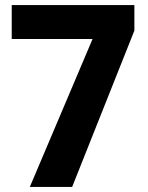

<svg xmlns="http://www.w3.org/2000/svg" viewBox="-20 -733 579 753"><path d="M97 0 343 -580H26V-713H507V-613L263 0Z"/></svg>

Font: Noto Sans Sinhala SemiCondensed ExtraBold
Style: Regular
Weight: 800
Width: 4
Designer: Jelle Bosma - Monotype Design Team
Foundry: Monotype Imaging Inc.
Version: Version 2.006; ttfautohint (v1.8.4.7-5d5b)